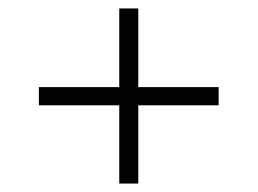

<svg xmlns="http://www.w3.org/2000/svg" viewBox="-20 -577 609 454"><path d="M497 -328H307V-143H262V-328H72V-371H262V-557H307V-371H497Z"/></svg>

Font: Hilab Light
Style: Regular
Weight: 300
Designer: Cristianderson Lima
Foundry: Cristianderson
Version: Version 1.0